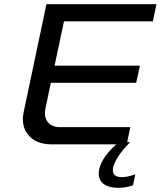

<svg xmlns="http://www.w3.org/2000/svg" viewBox="-20 -690 768 918"><path d="M202 -670 93 -153C74 -65 130 0 223 0H536C492 39 464 79 455 117C441 177 479 208 546 208C570 208 594 204 616 196L627 143C605 152 580 157 562 157C528 157 515 140 521 111C528 78 558 34 602 -10H588L603 -82H265C217 -82 186 -117 197 -169L223 -294H631L649 -376H241L286 -588H711L728 -670Z"/></svg>

Font: LT Wave
Style: Italic
Weight: 400
Designer: Daniel Lyons
Version: Version 2.5 (Glyphs App)